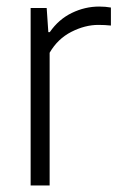

<svg xmlns="http://www.w3.org/2000/svg" viewBox="-20 -566 364 586"><path d="M73.5 0V-541.5H122.5L127.5 -468H132Q159 -507 199.2 -526.5Q239.5 -546 282.5 -546Q302 -546 318.5 -543V-488Q309 -489 300 -489.5Q291 -490 280 -490Q239.5 -490 197.8 -468.8Q156 -447.5 131.5 -405V0Z"/></svg>

Font: Encode Sans SemiCondensed SemiCondensed Light
Style: Regular
Weight: 300
Width: 4
Designer: Multiple Designers
Foundry: Impallari Type
Version: Version 3.000; ttfautohint (v1.8.3) -l 8 -r 50 -G 200 -x 14 